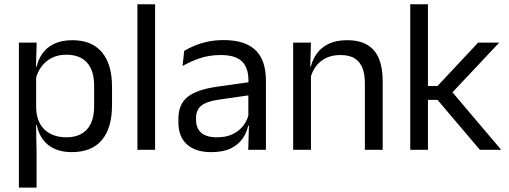

<svg xmlns="http://www.w3.org/2000/svg" viewBox="-20 -682 2316 874"><path d="M306.5 10.5Q261.5 10.5 228.5 -4.5Q195.5 -19.5 175 -47.5Q154.5 -75.5 147.5 -112.5H121L144.5 -188.5Q146.5 -144.5 164.2 -115.2Q182 -86 212.5 -71.5Q243 -57 281.5 -57Q343 -57 375.8 -93Q408.5 -129 408.5 -198.5V-292Q408.5 -361 376 -397Q343.5 -433 281.5 -433Q244.5 -433 216 -418.5Q187.5 -404 168.8 -379Q150 -354 143 -322L123 -378.5H146.5Q154.5 -412 173.8 -439.2Q193 -466.5 226.8 -482.8Q260.5 -499 310 -499Q398 -499 444 -444.2Q490 -389.5 490 -285.5V-204.5Q490 -99.5 443.8 -44.5Q397.5 10.5 306.5 10.5ZM146.5 172H66V-488H147L143.5 -370.5L144.5 -345.5V-140L144 -123.5L146.5 13.5Z M686 0H605.5V-662.5H686Z M1190.5 0H1110L1113.5 -118.5L1110.5 -131V-286.5L1111 -315Q1111 -374.5 1080.8 -403Q1050.5 -431.5 985 -431.5Q932.5 -431.5 888.8 -416.5Q845 -401.5 811 -381.5L818.5 -450.5Q837.5 -462 863.8 -473.2Q890 -484.5 923.8 -492Q957.5 -499.5 998 -499.5Q1050.5 -499.5 1087.2 -486.8Q1124 -474 1146.8 -450Q1169.5 -426 1180 -392Q1190.5 -358 1190.5 -316ZM942 10.5Q869.5 10.5 830.8 -24.8Q792 -60 792 -125.5V-140Q792 -207.5 833.8 -240.8Q875.5 -274 966.5 -287L1121 -309L1125.5 -250L976.5 -228.5Q920.5 -220.5 896.5 -201.2Q872.5 -182 872.5 -144.5V-136.5Q872.5 -98 896.2 -77.5Q920 -57 967.5 -57Q1009.5 -57 1039.5 -71.5Q1069.5 -86 1088 -110.5Q1106.5 -135 1113 -165L1125.5 -110H1110Q1103 -78 1083.8 -50.5Q1064.5 -23 1030 -6.2Q995.5 10.5 942 10.5Z M1722 0H1641V-303.5Q1641 -343 1630.2 -371.5Q1619.5 -400 1595.2 -415.8Q1571 -431.5 1529 -431.5Q1490.5 -431.5 1462.2 -417Q1434 -402.5 1416.5 -377.8Q1399 -353 1392 -321.5L1377.5 -379H1395Q1403 -412 1423 -439.2Q1443 -466.5 1476.8 -482.8Q1510.5 -499 1559.5 -499Q1617.5 -499 1653.2 -477Q1689 -455 1705.5 -413.8Q1722 -372.5 1722 -312.5ZM1395.5 0H1314.5V-488H1395.5L1392 -371L1395.5 -366.5Z M2261.5 0H2164.5L1971.5 -227.5H1920V-290.5H1971.5L2156.5 -488H2252.5L2031 -252.5V-272ZM1928 0H1847.5V-662.5H1928Z"/></svg>

Font: Anek Kannada Medium
Style: Regular
Weight: 400
Version: Version 1.003